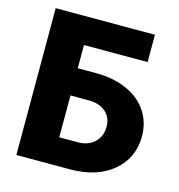

<svg xmlns="http://www.w3.org/2000/svg" viewBox="-106 -804 837 898"><g transform="rotate(15 312.5 -355.5)"><path d="M534.2 -578.6H226.1V-466.3H314.5Q398.9 -466.3 463.9 -437.5Q528.8 -408.7 563.7 -356.2Q598.6 -303.7 598.6 -235.8Q598.6 -130.9 520.8 -65.4Q442.9 0 311.5 0H53.7V-710.9H534.2ZM226.1 -334.5V-131.8H314Q366.2 -131.8 396.7 -161.1Q427.2 -190.4 427.2 -236.8Q427.2 -280.8 397 -307.6Q366.7 -334.5 313 -334.5Z"/></g></svg>

Font: Roboto Black
Style: Regular
Weight: 900
Designer: Google
Version: Version 2.134; 2016